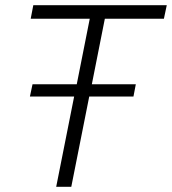

<svg xmlns="http://www.w3.org/2000/svg" viewBox="-20 -718 661 738"><path d="M493 -347H323L254 0H196L265 -347H95L105 -394H275L325 -646H98L108 -698H621L610 -646H383L333 -394H502Z"/></svg>

Font: IBM Plex Sans Light
Style: Italic
Weight: 300
Italic angle: -11.31°
Designer: Mike Abbink, Paul van der Laan, Pieter van Rosmalen
Foundry: Bold Monday
Version: Version 3.201